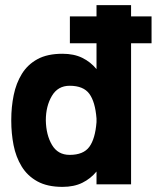

<svg xmlns="http://www.w3.org/2000/svg" viewBox="-20 -720 612 750"><path d="M253 -656H357V-700H492V-656H572V-551H492V0H357V-50Q334 -22 301.5 -6Q269 10 224 10Q165 10 126 -11.5Q87 -33 64.5 -70Q42 -107 33 -153Q24 -199 24 -248V-250V-252Q24 -302 33.5 -348.5Q43 -395 65.5 -431.5Q88 -468 126.5 -489Q165 -510 224 -510Q269 -510 301.5 -494Q334 -478 357 -450V-551H253ZM252 -385Q206 -385 182.5 -345Q159 -305 159 -250Q160 -193 183 -154Q206 -115 252 -115Q306 -115 329 -146.5Q352 -178 357 -243V-257Q352 -322 329 -353.5Q306 -385 252 -385Z"/></svg>

Font: Haskoy ExtraBold
Style: Regular
Weight: 800
Designer: Ertekin Erdin
Foundry: Ertekin Erdin
Version: Version 2.000; ttfautohint (v1.8.4.7-5d5b)